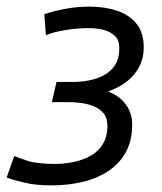

<svg xmlns="http://www.w3.org/2000/svg" viewBox="-40 -549 491 581"><path d="M115 12Q69 12 33 3.5Q-3 -5 -20 -12L3 -77Q17 -71 45 -62Q73 -53 127 -53Q154 -53 181.5 -58.5Q209 -64 232.5 -76.5Q256 -89 270.5 -112Q285 -135 285 -169Q285 -192 273.5 -206Q262 -220 243.5 -227.5Q225 -235 205 -237.5Q185 -240 167 -240H117L131 -301H182Q204 -301 228.5 -305.5Q253 -310 274 -321Q295 -332 308 -352Q321 -372 321 -403Q321 -427 308 -440Q295 -453 273.5 -458.5Q252 -464 226 -464Q203 -464 179 -461Q155 -458 134.5 -453.5Q114 -449 99 -442L94 -506Q123 -516 159 -522.5Q195 -529 231 -529Q276 -529 313 -517Q350 -505 372.5 -478Q395 -451 395 -405Q395 -376 383 -350.5Q371 -325 347 -305Q323 -285 287 -272Q322 -259 341 -232.5Q360 -206 360 -173Q360 -124 341 -89Q322 -54 288 -31.5Q254 -9 210 1.5Q166 12 115 12Z"/></svg>

Font: Ubuntu Sans
Style: Italic
Weight: 400
Italic angle: -13.5°
Designer: Dalton Maag Ltd
Foundry: Dalton Maag Ltd
Version: Version 1.006